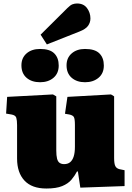

<svg xmlns="http://www.w3.org/2000/svg" viewBox="-20 -1068 757 1102"><path d="M246 14Q163 14 120.5 -31.5Q78 -77 78 -158V-350Q78 -377 73.5 -392Q69 -407 45 -411L15 -416L21 -512L284 -526L303 -515V-205Q303 -175 307.5 -157.5Q312 -140 322.5 -133Q333 -126 348 -126Q369 -126 382.5 -137Q396 -148 403 -170Q410 -192 410 -226V-351Q410 -387 403.5 -397Q397 -407 377 -411L353 -415L367 -512L617 -526L635 -515V-161Q635 -128 642 -114.5Q649 -101 666 -97L695 -91V0L441 9L427 -84H422Q409 -59 390 -36.5Q371 -14 337 0Q303 14 246 14ZM249 -813 213 -869 367 -1022Q384 -1039 396.5 -1043.5Q409 -1048 422 -1048Q460 -1048 479.5 -1021.5Q499 -995 499 -962Q499 -939 485.5 -920Q472 -901 436 -887ZM468 -596Q421 -596 391.5 -621.5Q362 -647 362 -693Q362 -736 391.5 -761.5Q421 -787 468 -787Q525 -787 550.5 -761.5Q576 -736 576 -692Q576 -647 545.5 -621.5Q515 -596 468 -596ZM210 -596Q162 -596 132.5 -621.5Q103 -647 103 -693Q103 -736 132.5 -761.5Q162 -787 210 -787Q266 -787 291.5 -761.5Q317 -736 317 -692Q317 -647 287 -621.5Q257 -596 210 -596Z"/></svg>

Font: Literata 18pt Black
Style: Regular
Weight: 900
Designer: Latin by Veronika Burian and Jose Scaglione. Greek by Irene Vlachou. Cyrillic by Vera Evstafieva.
Foundry: TypeTogether
Version: Version 3.103;gftools[0.9.29]